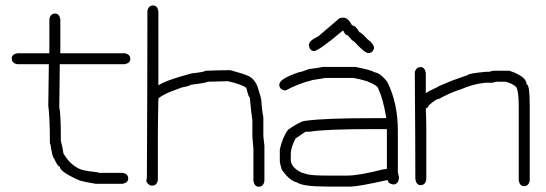

<svg xmlns="http://www.w3.org/2000/svg" viewBox="-20 -704 2040 718"><path d="M186 -653.3Q201.7 -653.3 205.6 -631.8V-504.9H445.8Q467.3 -501.5 467.3 -483.4Q467.3 -467.8 445.8 -463.9H203.6Q201.7 -331.1 201.7 -303.7Q207.5 -275.4 207.5 -194.3V-176.8Q213.4 -157.2 217.3 -129.9Q245.1 -83 285.6 -69.3Q302.7 -64 346.2 -59.6Q346.2 -57.6 352.1 -57.6H438Q459.5 -54.2 459.5 -36.1Q459.5 -20.5 438 -16.6H338.4Q299.3 -22.9 279.8 -28.3Q203.6 -61 203.6 -81.1Q195.3 -81.1 182.1 -112.3Q176.3 -112.3 168.5 -165Q166.5 -165 166.5 -172.9V-180.7Q166.5 -260.3 160.6 -309.6Q160.6 -341.8 162.6 -463.9H45.4Q23.9 -467.3 23.9 -485.4Q23.9 -501 45.4 -504.9H164.6V-631.8Q168 -653.3 186 -653.3Z M552.7 -683.6Q568.4 -683.6 572.3 -662.1V-384.8Q600.6 -404.3 697.3 -429.7Q740.7 -434.1 750 -439.5Q800.8 -441.4 830.1 -441.4H841.8Q892.1 -427.7 904.3 -421.9Q931.2 -411.6 943.4 -378.9Q957 -336.9 957 -330.1Q959 -293.9 964.8 -265.6V-195.3Q968.8 -162.1 968.8 -158.2V-27.3Q965.3 -5.9 947.3 -5.9Q931.6 -5.9 927.7 -27.3V-146.5Q923.8 -190.4 923.8 -193.4V-253.9Q919.9 -277.3 914.1 -339.8Q909.7 -339.8 902.3 -371.1Q902.3 -380.9 855.5 -394.5L832 -400.4Q811.5 -400.4 757.8 -398.4Q746.1 -393.1 691.4 -386.7Q691.4 -382.8 660.2 -377L613.3 -359.4Q584.5 -346.7 572.3 -335.9Q570.3 -236.3 570.3 -189.5V-31.2Q566.9 -9.8 548.8 -9.8Q535.6 -9.8 527.3 -25.4Q527.3 -30.3 529.3 -41Q531.2 -412.1 531.2 -644.5V-662.1Q534.7 -683.6 552.7 -683.6Z M1186.5 -453.6H1309.6Q1369.1 -441.9 1379.9 -434.1Q1403.8 -430.2 1428.7 -397Q1467.8 -317.9 1467.8 -215.3V-59.1Q1471.7 -44.9 1471.7 -43.5V-35.6Q1468.3 -14.2 1450.2 -14.2Q1430.7 -17.6 1430.7 -29.8H1424.8Q1318.4 -6.3 1292 -6.3H1204.1Q1110.8 -6.3 1090.8 -22Q1064 -26.9 1034.2 -68.8Q1026.4 -91.8 1026.4 -104V-145Q1036.1 -190.4 1057.6 -219.2Q1105 -252.4 1124 -252.4Q1191.4 -262.2 1381.8 -262.2H1424.8Q1411.6 -338.4 1395.5 -369.6Q1395.5 -383.8 1350.6 -400.9Q1325.7 -408.2 1301.8 -412.6H1198.2L1149.4 -404.8Q1095.7 -391.6 1047.9 -365.7H1045.9Q1024.4 -369.1 1024.4 -387.2Q1024.4 -409.7 1098.6 -434.1Q1105.5 -434.1 1135.7 -445.8Q1170.4 -449.7 1186.5 -453.6ZM1137.7 -211.4H1122.1L1085 -186Q1067.4 -151.4 1067.4 -129.4V-106Q1067.4 -79.1 1106.4 -59.1Q1130.9 -51.3 1133.8 -51.3Q1154.3 -47.4 1206.1 -47.4H1278.3Q1322.3 -47.4 1413.1 -70.8Q1418.9 -70.8 1426.8 -72.8V-221.2H1374Q1193.4 -221.2 1137.7 -211.4ZM1263.7 -638.2Q1281.2 -638.2 1296.9 -608.9Q1309.6 -608.9 1324.2 -583.5Q1330.1 -583.5 1353.5 -558.1Q1378.9 -540 1378.9 -522.9Q1372.6 -505.4 1357.4 -505.4Q1344.2 -505.4 1304.7 -548.3Q1294.4 -553.2 1281.2 -571.8Q1271 -571.8 1263.7 -589.4H1261.7Q1171.4 -513.2 1154.3 -513.2Q1138.7 -513.2 1134.8 -534.7Q1134.8 -551.8 1169.9 -567.9L1250 -636.2Z M1552.7 -453.1Q1568.4 -453.1 1572.3 -431.6V-355.5Q1582.5 -363.3 1613.3 -377Q1613.3 -379.4 1669.9 -402.3L1730.5 -423.8Q1730.5 -429.2 1796.9 -435.5H1808.6Q1822.3 -439.5 1824.2 -439.5H1884.8Q1949.2 -418 1949.2 -388.7Q1960.9 -388.7 1960.9 -310.5V-29.3Q1957.5 -7.8 1939.5 -7.8Q1923.8 -7.8 1919.9 -29.3V-306.6Q1919.9 -363.8 1910.2 -378.9Q1894.5 -392.6 1871.1 -398.4H1835.9Q1834 -398.4 1820.3 -394.5H1794.9Q1750.5 -390.6 1701.2 -369.1Q1667.5 -359.4 1621.1 -334Q1610.4 -334 1584 -310.5Q1579.1 -298.8 1572.3 -298.8Q1574.2 -249.5 1574.2 -226.6V-33.2Q1570.8 -11.7 1552.7 -11.7Q1536.6 -11.7 1533.2 -35.2Q1533.2 -166.5 1531.2 -435.5Q1537.6 -453.1 1552.7 -453.1Z"/></svg>

Font: CEF Fonts CJK Mono
Style: Regular
Weight: 400
Designer: PartyBoss (派对大魔王)
Version: Release 2.25